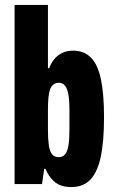

<svg xmlns="http://www.w3.org/2000/svg" viewBox="-20 -745 465 777"><path d="M269 12Q225 12 200.5 -9.5Q176 -31 164 -62H159L150 0H39V-725H174V-469H179Q187 -490 199.5 -505.5Q212 -521 231 -530.5Q250 -540 276 -540Q321 -540 348.5 -511.5Q376 -483 388.5 -423.5Q401 -364 401 -270Q401 -174 388 -111.5Q375 -49 346 -18.5Q317 12 269 12ZM218 -109Q234 -109 243.5 -120.5Q253 -132 257 -156.5Q261 -181 261 -220V-299Q261 -340 256.5 -364Q252 -388 242.5 -399Q233 -410 218 -410Q206 -410 197 -403.5Q188 -397 183 -384Q178 -371 176 -350Q174 -329 174 -299V-220Q174 -182 177.5 -157.5Q181 -133 190.5 -121Q200 -109 218 -109Z"/></svg>

Font: Archivo ExtraCondensed ExtraBold
Style: Regular
Weight: 800
Width: 2
Designer: Hector Gatti
Foundry: Omnibus-Type
Version: Version 2.001